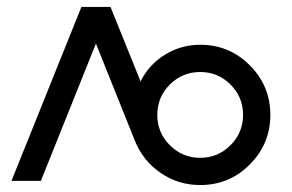

<svg xmlns="http://www.w3.org/2000/svg" viewBox="-20 -520 840 552"><path d="M214 -500 13 0H97.5L255.8 -394.7L367.8 -115.3Q390.8 -57.8 442.3 -22.5Q492.9 12 555.5 12Q639.2 12 697.7 -46.7Q757.2 -106.1 757.2 -189.7Q757.2 -273.3 697.7 -332.7Q639.2 -391.3 555.5 -391.3Q500 -391.3 453.2 -362.2Q407.3 -333.3 384.2 -285.8L297.7 -500ZM555.5 -313Q606.6 -313 642.7 -276.9Q678.8 -240.8 678.8 -189.7Q678.8 -138.6 642.7 -102.5Q606.6 -66.3 555.5 -66.3Q504.4 -66.3 468.3 -102.5Q432.2 -138.6 432.2 -189.7Q432.2 -240.8 468.3 -276.9Q504.4 -313 555.5 -313Z"/></svg>

Font: Unageo Variable
Style: Regular
Weight: 300
Designer: Richard Sepsi
Foundry: Richard Sepsi
Version: Version 2.200